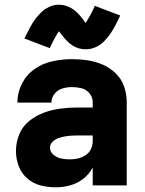

<svg xmlns="http://www.w3.org/2000/svg" viewBox="-20 -790 616 818"><path d="M218 8Q249 8 279.5 -0.5Q310 -9 335 -28.5Q360 -48 375 -76V0H520V-355Q520 -388 509 -420.5Q498 -453 473.5 -477Q449 -501 418 -514.5Q387 -528 353.5 -533Q320 -538 286 -538Q245 -538 203.5 -529Q162 -520 127.5 -496Q93 -472 73.5 -433.5Q54 -395 54 -353H199Q199 -374 212.5 -390.5Q226 -407 246 -413Q266 -419 286 -419Q307 -419 327.5 -414Q348 -409 361.5 -392Q375 -375 375 -355V-332H311Q275 -332 239 -327.5Q203 -323 168.5 -310.5Q134 -298 105 -275Q76 -252 62 -217.5Q48 -183 48 -147Q48 -114 59.5 -83Q71 -52 96 -30Q121 -8 153 0Q185 8 217 8ZM277 -111Q259 -111 241 -114.5Q223 -118 208 -130.5Q193 -143 193 -161Q193 -175 203.5 -185.5Q214 -196 227.5 -201Q241 -206 255 -208.5Q269 -211 283 -212Q297 -213 311 -213H375V-189Q375 -171 367.5 -155Q360 -139 345 -129Q330 -119 312.5 -115Q295 -111 277 -111ZM345 -580Q367 -580 387.5 -589Q408 -598 423 -613.5Q438 -629 448.5 -644Q459 -659 470 -679Q481 -699 492 -724L384 -765Q372 -738 362 -720.5Q352 -703 345 -692Q337 -703 329 -713.5Q321 -724 309.5 -735.5Q298 -747 286 -754Q274 -761 260 -765.5Q246 -770 231 -770Q209 -770 189 -760.5Q169 -751 153.5 -735.5Q138 -720 127.5 -705Q117 -690 106.5 -670.5Q96 -651 84 -626L192 -585Q204 -611 214 -629Q224 -647 231 -657Q239 -647 247.5 -636Q256 -625 267 -614Q278 -603 290 -595.5Q302 -588 316 -584Q330 -580 345 -580Z"/></svg>

Font: Iosevka Sparkle Heavy
Style: Regular
Weight: 900
Designer: Belleve Invis
Foundry: Belleve Invis
Version: Version 4.5.0; ttfautohint (v1.8.3)